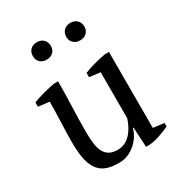

<svg xmlns="http://www.w3.org/2000/svg" viewBox="-163 -771 825 889"><g transform="rotate(-30 250.0 -326.5)"><path d="M73.7 -177.2Q73.7 -233.9 76.2 -287.4Q78.6 -340.8 78.6 -395L19.5 -402.3V-425.3Q48.3 -436.5 78.4 -444.3Q108.4 -452.1 136.7 -457.5H159.2Q159.2 -390.6 156.5 -324.5Q153.8 -258.3 153.8 -192.9Q153.8 -158.2 157 -130.6Q160.2 -103 169.4 -84Q178.7 -64.9 195.8 -54.7Q212.9 -44.4 240.7 -44.4Q261.2 -44.4 278.1 -52.2Q294.9 -60.1 308.6 -74Q322.3 -87.9 333 -107.2Q343.8 -126.5 351.1 -149.4V-395L293 -402.3V-425.3Q320.8 -436.5 350.3 -444.3Q379.9 -452.1 408.7 -457.5H431.2V-51.3L489.7 -43.9V-24.9Q464.8 -13.7 438.2 -4.4Q411.6 4.9 383.3 8.8H360.4L354.5 -97.2H351.1Q346.7 -78.6 335.2 -59.6Q323.7 -40.5 306.2 -24.7Q288.6 -8.8 265.6 1.2Q242.7 11.2 215.8 11.2Q180.2 11.2 153.6 2.7Q127 -5.9 109.1 -27.3Q91.3 -48.8 82.5 -85.2Q73.7 -121.6 73.7 -177.2ZM116.2 -616.2Q116.2 -637.7 129.4 -650.6Q142.6 -663.6 164.1 -663.6Q186 -663.6 199.2 -650.6Q212.4 -637.7 212.4 -616.2Q212.4 -595.7 199.2 -583Q186 -570.3 164.1 -570.3Q142.6 -570.3 129.4 -583Q116.2 -595.7 116.2 -616.2ZM294.9 -616.2Q294.9 -637.7 308.3 -650.6Q321.8 -663.6 342.8 -663.6Q364.7 -663.6 378.2 -650.6Q391.6 -637.7 391.6 -616.2Q391.6 -595.7 378.2 -583Q364.7 -570.3 342.8 -570.3Q321.8 -570.3 308.3 -583Q294.9 -595.7 294.9 -616.2Z"/></g></svg>

Font: PT Astra Serif
Style: Regular
Weight: 400
Designer: A.Korolkova, I. Chaeva
Foundry: ParaType Ltd
Version: Version 1.002